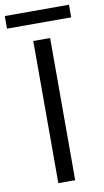

<svg xmlns="http://www.w3.org/2000/svg" viewBox="-105 -887 504 931"><g transform="rotate(-10 147.0 -421.5)"><path d="M0 0ZM104 -700H187V0H104ZM-11 -843H305V-781H-11Z"/></g></svg>

Font: PT Sans
Style: Regular
Weight: 400
Version: Version 2.003W OFL; ttfautohint (v1.6)